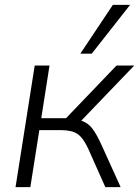

<svg xmlns="http://www.w3.org/2000/svg" viewBox="-20 -771 573 791"><path d="M44 0 123 -501H184L150 -284H252L460 -501H533L315 -274Q342 -265 360 -242Q378 -219 400 -170L477 0H414L344 -157Q323 -203 299.5 -219Q276 -235 229 -235H142L105 0ZM311 -550 445 -751H516L358 -550Z"/></svg>

Font: Mulish Light
Style: Italic
Weight: 300
Italic angle: -9°
Designer: Vernon Adams
Foundry: Vernon Adams
Version: Version 3.603; ttfautohint (v1.8.3)